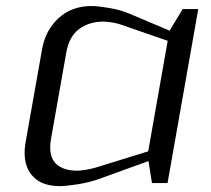

<svg xmlns="http://www.w3.org/2000/svg" viewBox="-20 -614 707 644"><path d="M478 -73.7 312 -13.7Q279.8 -2 240 4.2Q200.2 10.3 180.7 10.3Q123 10.3 92.8 -20Q62.5 -50.3 62.5 -101.1Q62.5 -116.7 65.4 -134.3L121.1 -448.7Q132.3 -512.7 176.5 -553.2Q220.7 -593.8 287.1 -593.8Q306.6 -593.8 344.2 -587.6Q381.8 -581.5 410.2 -569.8L548.8 -511.2L592.8 -583.5H645L542 0H489.7ZM542.5 -477.1 383.3 -532.2Q372.1 -536.1 355 -538.8Q337.9 -541.5 327.1 -541.5Q278.8 -541.5 245.1 -516.4Q211.4 -491.2 202.1 -436.5L150.9 -147Q148.4 -132.3 148.4 -119.6Q148.4 -79.1 172.9 -60.3Q197.3 -41.5 238.8 -41.5Q249.5 -41.5 267.6 -44.4Q285.6 -47.4 298.8 -51.3L477.1 -106.4Z"/></svg>

Font: Resagnicto
Style: Italic
Weight: 500
Italic angle: -10°
Version: Version 0.999